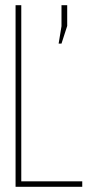

<svg xmlns="http://www.w3.org/2000/svg" viewBox="-20 -720 373 740"><path d="M297 0H40V-700H62V-21H297ZM206 -552 217 -619V-700H239V-620L217 -552Z"/></svg>

Font: Bebas Neue Light
Style: Regular
Weight: 300
Designer: Ryoichi Tsunekawa
Foundry: Ryoichi Tsunekawa
Version: Version 1.003;PS 001.003;hotconv 1.0.70;makeotf.lib2.5.58329